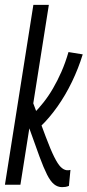

<svg xmlns="http://www.w3.org/2000/svg" viewBox="-25 -760 360 790"><path d="M-4.7 0 112.3 -740H176L59 0ZM230.3 10Q212.1 10 197.3 -2Q182.5 -14 168.6 -41.5Q154.7 -69 137.7 -115L86.5 -257.4L104.7 -354.1L163.1 -197.6Q183.3 -143.8 198.1 -114.3Q212.9 -84.8 224.6 -73.2Q236.3 -61.6 248.7 -59.7Q252.3 -59.1 256.3 -59.5Q260.3 -59.8 264.9 -60.8L258.6 4.8Q251.1 8 244.2 9Q237.2 10 230.3 10ZM141.5 -239.4 111 -290Q133.3 -312.4 154.1 -338.7Q175 -365.1 193.1 -396.3Q211.3 -427.5 227.6 -464.4Q243.9 -501.3 256.8 -545.8L315.4 -536.3Q297.8 -478.8 271.1 -423.4Q244.3 -368 211 -320.9Q177.7 -273.8 141.5 -239.4Z"/></svg>

Font: Georama
Style: Italic
Weight: 400
Width: 2
Italic angle: -9°
Designer: Jean-Baptiste Levee
Foundry: Production Type
Version: Version 1.000